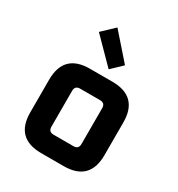

<svg xmlns="http://www.w3.org/2000/svg" viewBox="-187 -918 965 1040"><g transform="rotate(30 296.0 -398.0)"><path d="M64 -162V-366Q64 -528 226 -528H366Q528 -528 528 -366V-162Q528 0 366 0H226Q64 0 64 -162ZM202 -152Q202 -120 234 -120H358Q390 -120 390 -152V-376Q390 -408 358 -408H234Q202 -408 202 -376ZM168 -725 243 -796 381 -639 315 -576Z"/></g></svg>

Font: Oxanium
Style: Bold
Weight: 700
Designer: Severin Meyer
Version: Version 2.000